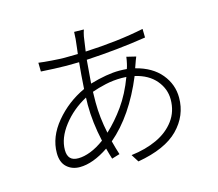

<svg xmlns="http://www.w3.org/2000/svg" viewBox="-110 -909 1220 1074"><g transform="rotate(-15 500.0 -372.5)"><path d="M438 -176Q492 -226 539.5 -292.5Q587 -359 621 -450Q608 -451 594 -451Q545 -451 500 -441Q455 -431 419 -418Q418 -387 418 -357Q418 -269 438 -176ZM245 -80Q277 -80 316 -95Q355 -110 397 -141Q372 -253 372 -355Q372 -376 373 -397Q291 -353 237 -283Q183 -213 183 -144Q183 -79 245 -80ZM690 -509 681 -484Q776 -460 826 -399.5Q876 -339 876 -262Q876 -158 800.5 -81Q725 -4 564 24L536 -20Q620 -30 685.5 -60.5Q751 -91 789.5 -143Q828 -195 828 -265Q828 -326 786.5 -375.5Q745 -425 667 -443Q581 -235 449 -123Q460 -80 472 -43L426 -29Q417 -57 408 -92Q316 -30 240 -30Q195 -30 165 -57.5Q135 -85 135 -139Q135 -232 205 -316Q275 -400 375 -446Q380 -527 387 -598Q349 -597 314 -597Q287 -597 242 -599Q197 -601 167 -603L166 -654Q194 -650 242 -646.5Q290 -643 314 -643Q352 -643 392 -644Q394 -662 396 -677Q400 -707 402 -730Q402 -732 402 -734Q404 -757 404 -769L460 -768Q457 -761 454.5 -750Q452 -739 450 -730Q445 -697 438 -646Q630 -655 778 -686L779 -636Q614 -610 432 -600Q426 -536 421 -465Q520 -494 591 -494Q614 -494 635 -492Q640 -506 643 -520Q645 -529 647 -539.5Q649 -550 650 -559L704 -546Q700 -537 696 -526Q693 -516 690 -509Z"/></g></svg>

Font: LXGW 975 Gothic SC 200W
Style: Regular
Weight: 200
Version: Version 2.01;February 25, 2021